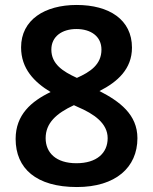

<svg xmlns="http://www.w3.org/2000/svg" viewBox="-20 -744 617 774"><path d="M289 -724C160 -724 65 -664 65 -553C65 -467 118 -413 184 -373C107 -336 43 -282 43 -184C43 -65 126 10 290 10C446 10 534 -69 534 -187C534 -283 461 -336 381 -377C454 -414 512 -466 512 -552C512 -665 420 -724 289 -724ZM288 -627C347 -627 389 -597 389 -544C389 -484 344 -454 290 -430C233 -456 187 -486 187 -544C187 -597 230 -627 288 -627ZM164 -187C164 -248 207 -287 278 -320L293 -313C359 -285 414 -247 414 -187C414 -127 370 -86 288 -86C205 -86 164 -129 164 -187Z"/></svg>

Font: Noto Sans Georgian SemiBold
Style: Regular
Weight: 600
Designer: Monotype Design Team, Akaki Razmadze
Foundry: Google LLC
Version: Version 2.005